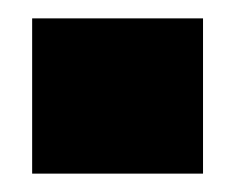

<svg xmlns="http://www.w3.org/2000/svg" viewBox="-20 -392 256 209"><path d="M15 -203V-372H201V-203Z"/></svg>

Font: Kanit Black
Style: Regular
Weight: 900
Designer: Katatrad Team
Foundry: CadsonDemak
Version: Version 2.000; ttfautohint (v1.8.3)